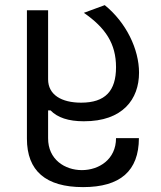

<svg xmlns="http://www.w3.org/2000/svg" viewBox="-20 -540 642 766"><path d="M311.5 206.5C460.4 206.5 533.7 141.6 534.2 11.2H442.9C442.9 96.2 374.5 138.7 306.6 138.7C238.8 138.7 171.4 96.2 171.9 11.2V-99.6H181.6C209.5 -70.8 253.4 -56.2 313.5 -56.2H314.5C469.7 -55.7 534.7 -144.5 534.7 -250C534.7 -343.8 483.4 -450.2 397.9 -519.5L314.5 -488.8C400.9 -429.2 442.9 -365.7 442.9 -272C442.9 -177.2 399.9 -130.4 303.7 -130.4C225.6 -130.4 171.9 -161.6 171.9 -223.6V-499H87.4V13.2C87.4 141.6 162.6 206.5 311.5 206.5Z"/></svg>

Font: Hack
Style: Regular
Weight: 400
Monospace: yes
Designer: Christopher Simpkins
Foundry: Christopher Simpkins
Version: Version 2.010